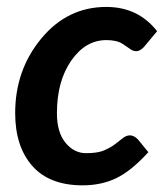

<svg xmlns="http://www.w3.org/2000/svg" viewBox="-20 -541 485 568"><path d="M24.9 -206.5Q24.9 -334 102.3 -427.2Q179.7 -520.5 294.4 -520.5Q388.7 -520.5 444.8 -448.7L405.3 -401.4Q393.6 -389.6 383.8 -389.6Q374 -389.6 366.9 -394.8Q359.9 -399.9 342.8 -411.1Q325.7 -422.4 294.9 -422.4Q232.9 -422.4 190.7 -361.6Q148.4 -300.8 148.4 -206.1Q148.4 -149.4 173.8 -118.7Q199.2 -87.9 234.4 -87.9Q269.5 -87.9 288.3 -96.2Q307.1 -104.5 320.1 -114.3Q333 -124 343.3 -132.3Q353.5 -140.6 364.7 -140.6Q376 -140.6 387.7 -128.9L418.9 -90.8Q367.7 -34.7 323.5 -13.7Q279.3 7.3 224.6 7.3Q126 7.3 75.4 -50.3Q24.9 -107.9 24.9 -206.5Z"/></svg>

Font: Lato-BoldItalic
Style: Bold Italic
Weight: 700
Italic angle: -7°
Designer: Lukasz Dziedzic
Foundry: tyPoland Lukasz Dziedzic
Version: Version 1.104; Western+Polish opensource